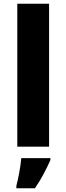

<svg xmlns="http://www.w3.org/2000/svg" viewBox="-20 -780 353 1021"><path d="M241 0V-760H72V0ZM248 71V61H93C90 102 78 167 67 208V221H166C202 168 226 120 248 71Z"/></svg>

Font: Noto Sans Bengali UI ExtraBold
Style: Regular
Weight: 800
Designer: Jelle Bosma - Monotype Design Team
Foundry: Monotype Imaging Inc.
Version: Version 2.003